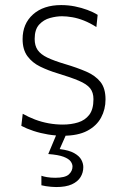

<svg xmlns="http://www.w3.org/2000/svg" viewBox="-20 -525 488 756"><path d="M228 9.5Q199.5 9.5 169.2 4.5Q139 -0.5 111.8 -9.5Q84.5 -18.5 64 -29.5L69.5 -77Q92.5 -64 118.2 -54.2Q144 -44.5 171.5 -39.5Q199 -34.5 227.5 -34.5Q260 -34.5 287.5 -43Q315 -51.5 331.5 -73Q348 -94.5 348 -134.5Q348 -161 334.8 -177.5Q321.5 -194 290.2 -207.2Q259 -220.5 206 -236.5Q169.5 -247.5 138.2 -262.8Q107 -278 88 -303.8Q69 -329.5 69 -371Q69 -431.5 110 -468.2Q151 -505 221 -505Q248.5 -505 274.8 -499.8Q301 -494.5 324 -486Q347 -477.5 364.5 -466.5L359.5 -418.5Q334.5 -434.5 310.5 -444Q286.5 -453.5 264.5 -457.2Q242.5 -461 224 -461Q202 -461 177 -454.2Q152 -447.5 134.2 -428.2Q116.5 -409 116.5 -371.5Q116.5 -345.5 128.2 -328.2Q140 -311 166.5 -298.2Q193 -285.5 237 -272.5Q284 -258.5 319.8 -243Q355.5 -227.5 375.5 -202.5Q395.5 -177.5 395.5 -133.5Q395.5 -94.5 378 -62Q360.5 -29.5 323.8 -10Q287 9.5 228 9.5ZM201 211.5Q191.5 211.5 181 210.5Q170.5 209.5 160.5 208Q150.5 206.5 143 204.5V167Q150.5 170 165.2 172.5Q180 175 197.5 175Q236.5 175 251 161.8Q265.5 148.5 265.5 130.5Q265.5 120.5 258 110.2Q250.5 100 230 92.2Q209.5 84.5 170 81.5L210 -14H242.5V0L215 62Q252 66.5 272.2 78Q292.5 89.5 300.2 104Q308 118.5 308 133Q308 154.5 297.2 172.2Q286.5 190 263 200.8Q239.5 211.5 201 211.5Z"/></svg>

Font: Commissioner Thin ExtraLight
Style: Regular
Weight: 250
Version: Version 1.000